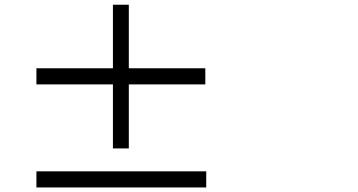

<svg xmlns="http://www.w3.org/2000/svg" viewBox="-20 -824 1540 826"><path d="M863.3 -530.3V-460.9H534.2V-185.5H465.8V-460.9H136.7V-530.3H465.8V-803.7H534.2V-530.3ZM136.7 -86.9H867.2V-17.6H136.7Z"/></svg>

Font: Bpmf Zihi Sans Regular
Style: Regular
Weight: 400
Foundry: But Ko
Version: Version 1.320